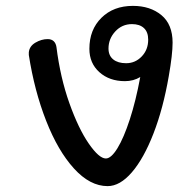

<svg xmlns="http://www.w3.org/2000/svg" viewBox="-20 -631 643 653"><path d="M567 -486Q567 -446 554 -372Q535 -262 502 -177Q469 -92 428.5 -45Q388 2 346 2Q286 2 231.5 -58Q177 -118 137 -220Q97 -322 78 -444V-453Q80 -474 100.5 -486Q121 -498 142 -498Q155 -498 162.5 -491Q170 -484 172 -471Q185 -367 216 -280Q247 -193 282 -142.5Q317 -92 340 -92Q358 -92 379.5 -127Q401 -162 421.5 -225Q442 -288 457 -369Q434 -355 405 -355Q352 -355 318 -385.5Q284 -416 284 -465Q284 -530 325 -570.5Q366 -611 432 -611Q491 -611 529 -579.5Q567 -548 567 -486ZM409 -416Q440 -416 462 -439Q484 -462 484 -496Q484 -522 469.5 -535.5Q455 -549 429 -549Q395 -549 372 -524Q349 -499 349 -466Q349 -442 365 -429Q381 -416 409 -416Z"/></svg>

Font: Mali Medium
Style: Italic
Weight: 500
Italic angle: -10°
Version: Version 1.000; ttfautohint (v1.6)